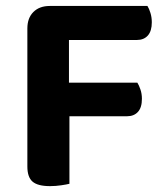

<svg xmlns="http://www.w3.org/2000/svg" viewBox="-20 -627 566 654"><path d="M214.9 -248.6 73.2 -249V-530.3Q73.2 -565.5 93.7 -586.1Q114.3 -606.7 149.5 -606.7Q169.1 -606.7 187.7 -603.7Q206.3 -600.7 214.9 -598ZM148.2 -231V-345.5H447.8Q453.5 -336.6 458.4 -322.1Q463.4 -307.7 463.4 -290.4Q463.4 -260.6 449.8 -245.8Q436.2 -231 412.6 -231ZM149.5 -490.8V-606.7H482.2Q487.8 -598.1 492.4 -583.1Q497.1 -568.2 497.1 -550.9Q497.1 -521.1 483.5 -505.9Q469.9 -490.8 446.3 -490.8ZM73.2 -314.4H216.5V-1Q207.6 1.3 188.8 4.1Q170.1 7 150.5 7Q108.7 7 90.9 -8.3Q73.2 -23.6 73.2 -60Z"/></svg>

Font: Baloo Tammudu 2
Style: Regular
Weight: 400
Designer: Maithili Shingre, Omkar Shende and Ek Type
Foundry: Ek Type
Version: Version 1.700